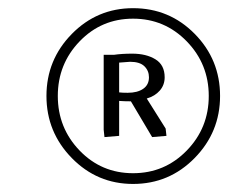

<svg xmlns="http://www.w3.org/2000/svg" viewBox="-20 -731 561 472"><path d="M307.1 -710.9Q396.5 -710.9 458.7 -647.7Q521 -584.5 521 -495.1Q521 -406.2 458.5 -342.5Q396 -278.8 307.1 -278.8Q218.8 -278.8 156.5 -342.5Q94.2 -406.2 94.2 -495.1Q94.2 -584 156.5 -647.5Q218.8 -710.9 307.1 -710.9ZM175.8 -629.4Q122.1 -573.7 122.1 -495.1Q122.1 -416.5 175.8 -360.8Q229.5 -305.2 307.1 -305.2Q384.8 -305.2 439 -360.8Q493.2 -416.5 493.2 -495.1Q493.2 -573.7 439 -629.4Q384.8 -685.1 307.1 -685.1Q229.5 -685.1 175.8 -629.4ZM234.9 -412.1V-596.2H259.8Q279.3 -599.1 305.2 -599.1Q339.4 -599.1 362.1 -585.2Q384.8 -571.3 384.8 -541Q384.8 -522 372.8 -508.3Q360.8 -494.6 340.8 -488.8L387.2 -415L389.2 -397L354 -394L301.8 -481.9Q285.2 -481.9 272.9 -482.9V-397L236.8 -394ZM272.9 -503.9Q279.8 -502.9 293.9 -502.9Q317.9 -502.9 332 -512.7Q346.2 -522.5 346.2 -541Q346.2 -557.1 335 -568.1Q323.7 -579.1 299.8 -579.1L272.9 -577.1Z"/></svg>

Font: Dihjauti S
Style: Italic
Weight: 400
Italic angle: -9°
Designer: T. Christopher White
Version: Version 3.0.0